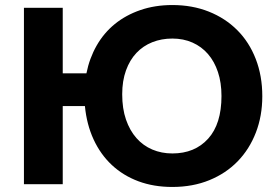

<svg xmlns="http://www.w3.org/2000/svg" viewBox="-20 -731 1095 762"><path d="M229 -440H323Q335 -500 363.5 -550Q392 -600 435.5 -635.5Q479 -671 537 -691Q595 -711 664 -711Q743 -711 808.5 -685Q874 -659 921.5 -611.5Q969 -564 995 -497Q1021 -430 1021 -349Q1021 -271 995.5 -205Q970 -139 923.5 -91Q877 -43 811 -16Q745 11 664 11Q590 11 529.5 -11.5Q469 -34 424 -76Q379 -118 351.5 -177.5Q324 -237 317 -310H229V0H75V-700H229ZM664 -122Q753 -122 806 -180.5Q859 -239 859 -350Q859 -403 845 -445Q831 -487 805.5 -516.5Q780 -546 744 -562Q708 -578 664 -578Q621 -578 584.5 -563.5Q548 -549 521.5 -521Q495 -493 480 -451.5Q465 -410 465 -357Q465 -300 480 -256.5Q495 -213 521.5 -183Q548 -153 584.5 -137.5Q621 -122 664 -122Z"/></svg>

Font: Tilda Sans Extra Bold
Style: Regular
Weight: 800
Designer: ParaType Ltd
Foundry: ParaType Ltd
Version: Version 1.009